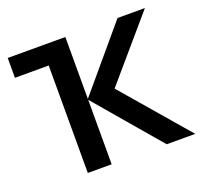

<svg xmlns="http://www.w3.org/2000/svg" viewBox="-100 -652 802 764"><g transform="rotate(-20 301.5 -269.5)"><path d="M148 0V-455H5V-539H249V-277L470 -539H586L363 -279L603 0H482L249 -273V0Z"/></g></svg>

Font: Noto Sans Mono Medium
Style: Regular
Weight: 500
Designer: Monotype Design Team
Foundry: Monotype Imaging Inc.
Version: Version 2.014